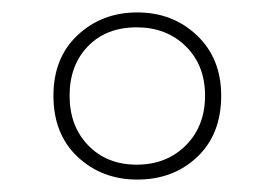

<svg xmlns="http://www.w3.org/2000/svg" viewBox="-20 -744 442 309"><path d="M201 -455Q144 -455 105 -491.5Q66 -528 66 -590Q66 -651 105 -687.5Q144 -724 201 -724Q258 -724 297 -687Q336 -650 336 -590Q336 -528 297.5 -491.5Q259 -455 201 -455ZM200 -479Q248 -479 279 -510Q310 -541 310 -590Q310 -639 279 -669.5Q248 -700 200 -700Q151 -700 121.5 -669.5Q92 -639 92 -590Q92 -541 122 -510Q152 -479 200 -479Z"/></svg>

Font: Noto Sans Telugu SemiCondensed Thin
Style: Regular
Weight: 100
Width: 4
Designer: Jelle Bosma - Monotype Design Team
Foundry: Monotype Imaging Inc.
Version: Version 2.005; ttfautohint (v1.8.4.7-5d5b)